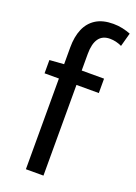

<svg xmlns="http://www.w3.org/2000/svg" viewBox="-153 -871 662 933"><g transform="rotate(20 178.0 -404.5)"><path d="M106.9 0V-630Q106.9 -685.2 123.9 -725.3Q141 -765.4 176.1 -787.4Q211.2 -809.3 265.2 -809.3Q290.3 -809.3 313.4 -804.3Q336.5 -799.2 355.5 -791.6L336.3 -721.2Q306.3 -735.6 274.7 -735.6Q235.9 -735.6 216.8 -708.7Q197.7 -681.7 197.7 -628.9V0ZM32.7 -469V-537.6L111.2 -543.4H313.3V-469Z"/></g></svg>

Font: Noto Sans SC Thin
Style: Regular
Weight: 100
Designer: Ryoko NISHIZUKA 西塚涼子 (kana, bopomofo & ideographs); Paul D. Hunt (Latin, Greek & Cyrillic); Sandoll Communications 산돌커뮤니
Foundry: Adobe
Version: Version 2.004-H2;hotconv 1.0.118;makeotfexe 2.5.65603